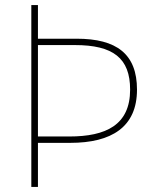

<svg xmlns="http://www.w3.org/2000/svg" viewBox="-20 -734 613 754"><path d="M518 -382C518 -522 438 -582 281 -582H129V-714H103V0H129V-173H256C418 -173 518 -235 518 -382ZM252 -198H129V-557H274C424 -557 491 -506 491 -382C491 -243 396 -198 252 -198Z"/></svg>

Font: Noto Sans Meetei Mayek Thin
Style: Regular
Weight: 100
Designer: Monotype Design Team and Neelakash Kshetrimayum
Foundry: Monotype Imaging Inc.
Version: Version 2.002